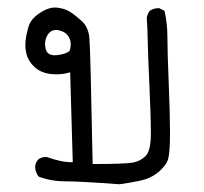

<svg xmlns="http://www.w3.org/2000/svg" viewBox="-20 -303 540 509"><path d="M296.9 185.5Q190.4 177.7 152.8 177.7Q115.2 177.7 82 165Q73.2 152.3 73.2 138.7Q74.2 127.9 81.1 120.1Q89.8 112.3 104.5 113.3Q144.5 127.9 172.9 127L166 -111.3Q140.6 -103.5 113.8 -106.9Q86.9 -110.4 70.8 -126Q54.7 -141.6 50.3 -159.2Q45.9 -176.8 47.9 -195.3Q49.8 -213.9 56.2 -233.9Q62.5 -253.9 86.9 -269.5Q111.3 -285.2 131.8 -282.7Q152.3 -280.3 166 -271.5Q179.7 -262.7 196.8 -247.1Q213.9 -231.4 216.8 -204.1Q219.7 -176.8 225.6 131.8Q313.5 131.8 333 127.9Q352.5 124 366.2 110.4Q379.9 96.7 379.9 51.3Q379.9 5.9 376 -79.1Q372.1 -164.1 371.6 -195.3Q371.1 -226.6 369.1 -255.9Q371.1 -266.6 377 -274.4Q388.7 -282.2 402.3 -281.2L416 -274.4Q423.8 -242.2 423.8 -205.1Q423.8 -168 427.2 -84.5Q430.7 -1 430.7 49.8Q430.7 100.6 425.8 118.2Q420.9 135.7 400.4 152.8Q379.9 169.9 352.5 175.8Q325.2 181.6 296.9 185.5ZM165 -168.9Q170.9 -190.4 162.6 -204.6Q154.3 -218.8 135.7 -222.7Q117.2 -226.6 106.9 -211.4Q96.7 -196.3 100.6 -175.3Q104.5 -154.3 129.9 -156.7Q155.3 -159.2 165 -168.9Z"/></svg>

Font: JasonHandwriting4
Style: Regular
Weight: 400
Version: Version 1.01.21